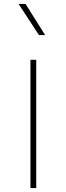

<svg xmlns="http://www.w3.org/2000/svg" viewBox="-20 -953 337 973"><path d="M163.6 0V-649.9H134.3V0ZM208.5 -775.4 109.4 -933.1H74.2L177.2 -775.4Z"/></svg>

Font: Estedad-FD VF
Style: Regular
Weight: 100
Designer: Amin Abedi
Version: Version 7.3